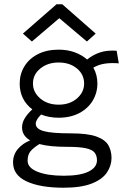

<svg xmlns="http://www.w3.org/2000/svg" viewBox="-20 -705 603 897"><path d="M254 -155Q209 -155 172 -170Q147 -145 147 -127Q147 -103 184 -92.5Q221 -82 311 -82Q390 -82 431 -67Q472 -52 486.5 -26Q501 0 501 33Q501 69 479.5 101Q458 133 408.5 152.5Q359 172 277 172Q168 172 104.5 142.5Q41 113 41 54Q41 17 64 -9.5Q87 -36 121 -49Q83 -71 83 -110Q83 -132 96 -153Q109 -174 131 -194Q72 -239 72 -315Q72 -359 94 -395Q116 -431 157 -452Q198 -473 254 -473Q296 -473 329.5 -460.5Q363 -448 387 -427Q416 -450 448.5 -460.5Q481 -471 525 -468L535 -409Q502 -412 472 -408Q442 -404 416 -389Q435 -356 435 -315Q435 -271 413 -234.5Q391 -198 350 -176.5Q309 -155 254 -155ZM254 -216Q306 -216 339.5 -245Q373 -274 373 -315Q373 -357 339.5 -385Q306 -413 254 -413Q203 -413 168.5 -385Q134 -357 134 -315Q134 -274 168 -245Q202 -216 254 -216ZM109 46Q109 79 155.5 97.5Q202 116 278 116Q355 116 394 96.5Q433 77 433 44Q433 22 422 8Q411 -6 381 -12.5Q351 -19 294 -19Q255 -19 222.5 -22Q190 -25 164 -32Q138 -16 123.5 0.5Q109 17 109 46ZM129 -511 87 -548 244 -685H271L427 -548L386 -511L257 -620Z"/></svg>

Font: Inconsolata SemiExpanded
Style: Regular
Weight: 400
Width: 6
Monospace: yes
Designer: Raph Levien, Cyreal, Brenton Simpson
Foundry: Raph Levien, Cyreal, Google
Version: Version 3.100; ttfautohint (v1.8.4.7-5d5b)